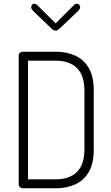

<svg xmlns="http://www.w3.org/2000/svg" viewBox="-20 -1008 595 1028"><path d="M103 0Q93 0 86.5 -6Q80 -12 80 -20V-711Q80 -719 86.5 -725Q93 -731 103 -731H280Q337 -731 383 -710Q429 -689 455.5 -643.5Q482 -598 482 -522V-209Q482 -133 455.5 -87.5Q429 -42 383 -21Q337 0 280 0ZM130 -48H280Q352 -48 392 -87.5Q432 -127 432 -209V-522Q432 -604 392 -643.5Q352 -683 280 -683H130ZM278 -844Q266 -844 257 -854L157 -950Q152 -956 149.5 -960Q147 -964 147 -970Q147 -976 151.5 -982Q156 -988 164 -988Q172 -988 179 -981L278 -883L376 -981Q383 -988 392 -988Q400 -988 404.5 -982Q409 -976 409 -970Q409 -964 406.5 -960Q404 -956 399 -950L298 -854Q287 -844 278 -844Z"/></svg>

Font: Dosis Light
Style: Regular
Weight: 300
Designer: EdgarTolentino, PabloImpallari, IginoMarini
Foundry: EdgarTolentino, PabloImpallari, IginoMarini
Version: Version 3.001; ttfautohint (v1.8.2)